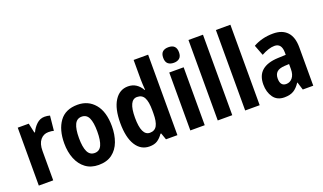

<svg xmlns="http://www.w3.org/2000/svg" viewBox="-76 -1227 2864 1704"><g transform="rotate(-20 1356.5 -375.5)"><path d="M318 -557Q343 -557 368 -550L354 -411Q334 -417 303 -417Q257 -417 227.5 -381.5Q198 -346 198 -278V0H62V-547H166L186 -456H192Q210 -496 242.5 -526.5Q275 -557 318 -557Z M852 -274Q852 -194 828 -129.5Q804 -65 754 -27.5Q704 10 626 10Q554 10 504 -27Q454 -64 428 -128.5Q402 -193 402 -274Q402 -402 458 -479.5Q514 -557 629 -557Q729 -557 790.5 -484Q852 -411 852 -274ZM541 -274Q541 -190 561.5 -146Q582 -102 628 -102Q674 -102 694 -145.5Q714 -189 714 -274Q714 -359 694 -402Q674 -445 628 -445Q582 -445 561.5 -402Q541 -359 541 -274Z M1106 10Q1024 10 977.5 -64Q931 -138 931 -274Q931 -409 978 -483Q1025 -557 1105 -557Q1148 -557 1180.5 -536Q1213 -515 1235 -476H1239Q1237 -504 1235.5 -530Q1234 -556 1234 -575V-760H1371V0H1263L1241 -63H1234Q1210 -28 1181 -9Q1152 10 1106 10ZM1150 -103Q1196 -103 1216.5 -140Q1237 -177 1237 -256V-283Q1237 -363 1217 -402Q1197 -441 1149 -441Q1070 -441 1070 -274Q1070 -103 1150 -103Z M1562 -761Q1636 -761 1636 -687Q1636 -649 1616 -631.5Q1596 -614 1562 -614Q1527 -614 1507 -631.5Q1487 -649 1487 -687Q1487 -726 1506.5 -743.5Q1526 -761 1562 -761ZM1629 -547V0H1493V-547Z M1889 0H1752V-760H1889Z M2148 0H2011V-760H2148Z M2476 -557Q2562 -557 2608 -508Q2654 -459 2654 -363V0H2555L2532 -74H2529Q2501 -31 2467.5 -10.5Q2434 10 2380 10Q2311 10 2276 -39.5Q2241 -89 2241 -161Q2241 -247 2292.5 -290.5Q2344 -334 2443 -338L2518 -341V-362Q2518 -450 2450 -450Q2423 -450 2392 -440Q2361 -430 2326 -411L2288 -510Q2326 -532 2373.5 -544.5Q2421 -557 2476 -557ZM2475 -252Q2424 -249 2401.5 -228Q2379 -207 2379 -167Q2379 -96 2435 -96Q2471 -96 2494.5 -125Q2518 -154 2518 -205V-254Z"/></g></svg>

Font: Noto Sans Lao Condensed
Style: Bold
Weight: 700
Width: 3
Designer: Monotype Design Team
Foundry: Monotype Imaging Inc.
Version: Version 2.003; ttfautohint (v1.8.4.7-5d5b)